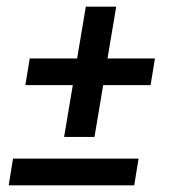

<svg xmlns="http://www.w3.org/2000/svg" viewBox="-20 -555 540 575"><path d="M263 -145H172L198 -300H56L69 -380H211L237 -535H328L302 -380H444L431 -300H289ZM6 0 19 -80H395L382 0Z"/></svg>

Font: Iosevka SS04 Medium
Style: Italic
Weight: 500
Italic angle: -9°
Monospace: yes
Designer: Belleve Invis
Foundry: Belleve Invis
Version: Version 19.0.0; ttfautohint (v1.8.4)